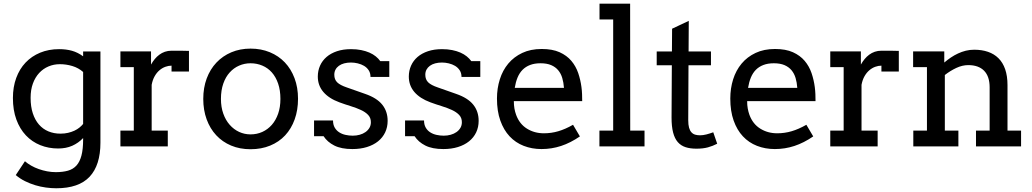

<svg xmlns="http://www.w3.org/2000/svg" viewBox="-20 -780 5500 1023"><path d="M301.8 -67.9Q324.2 -67.9 342.8 -72.3Q361.3 -76.7 376.5 -83.7Q391.6 -90.8 403.1 -100.1Q414.6 -109.4 422.9 -119.6V-396.5Q397.9 -418.5 365.5 -428.2Q333 -438 298.8 -438Q266.6 -438 238.3 -426Q210 -414.1 188.7 -391.1Q167.5 -368.2 155.3 -335Q143.1 -301.8 143.1 -258.8Q143.1 -211.9 154.8 -176.3Q166.5 -140.6 187.5 -116.5Q208.5 -92.3 237.8 -80.1Q267.1 -67.9 301.8 -67.9ZM422.9 -44.4Q397.9 -18.1 365 -3.4Q332 11.2 290 11.2Q238.8 11.2 194.6 -6.6Q150.4 -24.4 117.9 -58.8Q85.4 -93.3 67.1 -143.3Q48.8 -193.4 48.8 -257.8Q48.8 -316.4 66.4 -364.5Q84 -412.6 116.2 -446.5Q148.4 -480.5 193.8 -499.3Q239.3 -518.1 294.9 -518.1Q333 -518.1 363.5 -509.5Q394 -501 422.9 -480V-505.9H515.1V-20Q515.1 100.1 457.5 161.6Q399.9 223.1 279.8 223.1Q253.4 223.1 224.6 219.2Q195.8 215.3 167.7 206.8Q139.6 198.2 113 185.1Q86.4 171.9 64 152.8Q76.2 134.3 88.4 116Q100.6 97.7 112.8 79.1Q127.4 91.8 146.2 102.5Q165 113.3 186.5 120.8Q208 128.4 231 132.8Q253.9 137.2 276.9 137.2Q314.5 137.2 342 129.4Q369.6 121.6 387.5 101.8Q405.3 82 414.1 48.3Q422.9 14.6 422.9 -37.1Z M986.8 -398.9H894V-430.2Q877.9 -430.2 861.1 -424.1Q844.2 -418 829.6 -405.5Q814.9 -393.1 804 -373.8Q793 -354.5 788.1 -328.1V-84H874V0H621.6V-84H692.9V-422.4H621.6V-506.3H784.7V-436Q793.5 -451.7 804.4 -465.1Q815.4 -478.5 828.9 -488.5Q842.3 -498.5 858.6 -504.2Q875 -509.8 894 -509.8Q919.4 -509.8 941.9 -509.8Q964.4 -509.8 986.8 -508.8Z M1157.2 -252.9Q1157.2 -209.5 1169.7 -174.6Q1182.1 -139.6 1203.9 -115Q1225.6 -90.3 1254.2 -77.1Q1282.7 -64 1314.9 -64Q1348.6 -64 1377.7 -77.1Q1406.7 -90.3 1428.2 -114.7Q1449.7 -139.2 1461.9 -174.1Q1474.1 -209 1474.1 -252.9Q1474.1 -298.8 1461.9 -334.5Q1449.7 -370.1 1428.5 -394Q1407.2 -418 1377.9 -430.4Q1348.6 -442.9 1314.9 -442.9Q1282.7 -442.9 1254.2 -430.4Q1225.6 -418 1203.9 -394Q1182.1 -370.1 1169.7 -334.5Q1157.2 -298.8 1157.2 -252.9ZM1063 -252.9Q1063 -312.5 1081.3 -361.8Q1099.6 -411.1 1133.1 -446.5Q1166.5 -481.9 1212.9 -501.5Q1259.3 -521 1314.9 -521Q1371.1 -521 1417.7 -501.7Q1464.4 -482.4 1497.6 -447.5Q1530.8 -412.6 1549.3 -363.3Q1567.9 -314 1567.9 -253.9Q1567.9 -193.4 1550 -143.8Q1532.2 -94.2 1499.3 -58.8Q1466.3 -23.4 1419.4 -4.2Q1372.6 15.1 1314.9 15.1Q1257.8 15.1 1211.4 -4.4Q1165 -23.9 1132.1 -59.3Q1099.1 -94.7 1081.1 -144Q1063 -193.4 1063 -252.9Z M1954.1 -370.1Q1954.1 -390.6 1944.6 -405.3Q1935.1 -419.9 1919.9 -429Q1904.8 -438 1886.2 -442.4Q1867.7 -446.8 1850.1 -446.8Q1830.1 -446.8 1813.7 -442.4Q1797.4 -438 1785.6 -429.4Q1773.9 -420.9 1767.6 -408.9Q1761.2 -397 1761.2 -381.8Q1761.2 -356.4 1776.6 -341.3Q1792 -326.2 1828.1 -314Q1852.5 -305.7 1876.7 -296.9Q1900.9 -288.1 1925.3 -279.8Q1987.8 -258.3 2016.6 -222.4Q2045.4 -186.5 2045.4 -136.2Q2045.4 -102.5 2032.2 -74.7Q2019 -46.9 1994.4 -27.1Q1969.7 -7.3 1935.1 3.4Q1900.4 14.2 1857.4 14.2Q1798.3 14.2 1761.2 -4.6Q1724.1 -23.4 1704.1 -54.2H1653.3V-138.2H1754.4Q1754.4 -115.7 1763.4 -100.1Q1772.5 -84.5 1787.4 -75Q1802.2 -65.4 1821 -61.3Q1839.8 -57.1 1859.4 -57.1Q1878.9 -57.1 1896.5 -62Q1914.1 -66.9 1927.2 -76.2Q1940.4 -85.4 1948.2 -98.6Q1956.1 -111.8 1956.1 -128.9Q1956.1 -152.3 1941.4 -167.7Q1926.8 -183.1 1902.8 -194.1Q1878.9 -205.1 1848.9 -214.4Q1818.8 -223.6 1788.1 -234.9Q1732.4 -255.4 1702.9 -290Q1673.3 -324.7 1673.3 -372.1Q1673.3 -403.3 1685.3 -430.2Q1697.3 -457 1720 -476.6Q1742.7 -496.1 1775.4 -507.1Q1808.1 -518.1 1850.1 -518.1Q1879.9 -518.1 1904.3 -513.2Q1928.7 -508.3 1948.2 -499.8Q1967.8 -491.2 1982.2 -479.5Q1996.6 -467.8 2006.3 -454.1H2054.2V-370.1Z M2439 -370.1Q2439 -390.6 2429.4 -405.3Q2419.9 -419.9 2404.8 -429Q2389.6 -438 2371.1 -442.4Q2352.5 -446.8 2335 -446.8Q2314.9 -446.8 2298.6 -442.4Q2282.2 -438 2270.5 -429.4Q2258.8 -420.9 2252.4 -408.9Q2246.1 -397 2246.1 -381.8Q2246.1 -356.4 2261.5 -341.3Q2276.9 -326.2 2313 -314Q2337.4 -305.7 2361.6 -296.9Q2385.7 -288.1 2410.2 -279.8Q2472.7 -258.3 2501.5 -222.4Q2530.3 -186.5 2530.3 -136.2Q2530.3 -102.5 2517.1 -74.7Q2503.9 -46.9 2479.2 -27.1Q2454.6 -7.3 2419.9 3.4Q2385.3 14.2 2342.3 14.2Q2283.2 14.2 2246.1 -4.6Q2209 -23.4 2189 -54.2H2138.2V-138.2H2239.3Q2239.3 -115.7 2248.3 -100.1Q2257.3 -84.5 2272.2 -75Q2287.1 -65.4 2305.9 -61.3Q2324.7 -57.1 2344.2 -57.1Q2363.8 -57.1 2381.3 -62Q2398.9 -66.9 2412.1 -76.2Q2425.3 -85.4 2433.1 -98.6Q2440.9 -111.8 2440.9 -128.9Q2440.9 -152.3 2426.3 -167.7Q2411.6 -183.1 2387.7 -194.1Q2363.8 -205.1 2333.7 -214.4Q2303.7 -223.6 2272.9 -234.9Q2217.3 -255.4 2187.7 -290Q2158.2 -324.7 2158.2 -372.1Q2158.2 -403.3 2170.2 -430.2Q2182.1 -457 2204.8 -476.6Q2227.5 -496.1 2260.3 -507.1Q2293 -518.1 2335 -518.1Q2364.7 -518.1 2389.2 -513.2Q2413.6 -508.3 2433.1 -499.8Q2452.6 -491.2 2467 -479.5Q2481.4 -467.8 2491.2 -454.1H2539.1V-370.1Z M2859.9 -442.9Q2828.1 -442.9 2804.4 -433.8Q2780.8 -424.8 2764.2 -408Q2747.6 -391.1 2737.5 -366.7Q2727.5 -342.3 2722.7 -312H2984.9Q2982.9 -340.3 2975.8 -364.3Q2968.8 -388.2 2954.1 -405.8Q2939.5 -423.3 2916.5 -433.1Q2893.6 -442.9 2859.9 -442.9ZM2717.8 -241.2Q2717.8 -219.7 2720.9 -201.9Q2724.1 -184.1 2730 -168Q2748 -119.1 2787.8 -94.5Q2827.6 -69.8 2877.9 -69.8Q2917.5 -69.8 2954.8 -80.8Q2992.2 -91.8 3033.2 -115.2L3069.8 -53.2Q3020 -19 2969.7 -2.4Q2919.4 14.2 2865.2 14.2Q2814 14.2 2770.3 -2.9Q2726.6 -20 2695.1 -53.7Q2663.6 -87.4 2645.8 -137.7Q2627.9 -188 2627.9 -254.9Q2627.9 -309.1 2643.1 -357.2Q2658.2 -405.3 2688.2 -441.2Q2718.3 -477.1 2762.7 -498Q2807.1 -519 2866.2 -519Q2923.3 -519 2961.7 -501.7Q3000 -484.4 3024.2 -455.8Q3048.3 -427.2 3060.8 -390.6Q3073.2 -354 3078.1 -315.9Q3080.6 -297.4 3081.3 -278.3Q3082 -259.3 3082 -241.2Z M3174.3 -760.3H3337.4V-759.8L3337.9 -84H3414.1V0H3173.8V-84H3247.1V-676.3H3174.3Z M3648.9 -505.9H3768.1V-432.1H3648.4L3647 -140.1Q3647 -115.2 3651.4 -99.6Q3655.8 -84 3664.1 -75Q3672.4 -65.9 3684.1 -62.5Q3695.8 -59.1 3710 -59.1Q3725.6 -59.1 3743.7 -63.7Q3761.7 -68.4 3780.3 -75.2L3801.3 -14.2Q3777.8 -2 3752 5.1Q3726.1 12.2 3690.9 12.2Q3657.7 12.2 3632.8 4.2Q3607.9 -3.9 3591.3 -22.9Q3574.7 -42 3566.4 -74Q3558.1 -106 3558.1 -153.8L3559.6 -432.1H3479V-505.9H3560.1L3561 -627L3649.9 -668.9Z M4103 -442.9Q4071.3 -442.9 4047.6 -433.8Q4023.9 -424.8 4007.3 -408Q3990.7 -391.1 3980.7 -366.7Q3970.7 -342.3 3965.8 -312H4228Q4226.1 -340.3 4219 -364.3Q4211.9 -388.2 4197.3 -405.8Q4182.6 -423.3 4159.7 -433.1Q4136.7 -442.9 4103 -442.9ZM3960.9 -241.2Q3960.9 -219.7 3964.1 -201.9Q3967.3 -184.1 3973.1 -168Q3991.2 -119.1 4031 -94.5Q4070.8 -69.8 4121.1 -69.8Q4160.6 -69.8 4198 -80.8Q4235.4 -91.8 4276.4 -115.2L4313 -53.2Q4263.2 -19 4212.9 -2.4Q4162.6 14.2 4108.4 14.2Q4057.1 14.2 4013.4 -2.9Q3969.7 -20 3938.2 -53.7Q3906.7 -87.4 3888.9 -137.7Q3871.1 -188 3871.1 -254.9Q3871.1 -309.1 3886.2 -357.2Q3901.4 -405.3 3931.4 -441.2Q3961.4 -477.1 4005.9 -498Q4050.3 -519 4109.4 -519Q4166.5 -519 4204.8 -501.7Q4243.2 -484.4 4267.3 -455.8Q4291.5 -427.2 4304 -390.6Q4316.4 -354 4321.3 -315.9Q4323.7 -297.4 4324.5 -278.3Q4325.2 -259.3 4325.2 -241.2Z M4769 -398.9H4676.3V-430.2Q4660.2 -430.2 4643.3 -424.1Q4626.5 -418 4611.8 -405.5Q4597.2 -393.1 4586.2 -373.8Q4575.2 -354.5 4570.3 -328.1V-84H4656.2V0H4403.8V-84H4475.1V-422.4H4403.8V-506.3H4566.9V-436Q4575.7 -451.7 4586.7 -465.1Q4597.7 -478.5 4611.1 -488.5Q4624.5 -498.5 4640.9 -504.2Q4657.2 -509.8 4676.3 -509.8Q4701.7 -509.8 4724.1 -509.8Q4746.6 -509.8 4769 -508.8Z M5180.2 -84H5252.9V-314.9Q5252.9 -373 5223.4 -403.1Q5193.8 -433.1 5139.2 -433.1Q5107.4 -433.1 5075.2 -418Q5043 -402.8 5014.2 -380.4V-84H5086.4V0H4846.2V-84H4918.9V-422.4H4845.2V-506.3H5011.2V-446.8Q5027.8 -460.9 5046.1 -473.4Q5064.5 -485.8 5084.5 -495.1Q5104.5 -504.4 5126 -509.8Q5147.5 -515.1 5170.9 -515.1Q5211.4 -515.1 5244.1 -503.9Q5276.9 -492.7 5300 -469.7Q5323.2 -446.8 5335.7 -410.9Q5348.1 -375 5348.1 -326.2V-84H5420.4V0H5180.2Z"/></svg>

Font: Twentytwelve Slab
Style: TwentytwelveSlab
Weight: 400
Designer: Domenico Catapano
Version: Version 1.00 2012